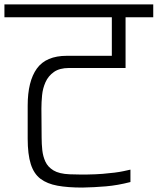

<svg xmlns="http://www.w3.org/2000/svg" viewBox="-56 -860 712 867"><path d="M-36 -840H636V-782H511V-553H256Q213 -553 187.5 -535Q162 -517 149.5 -489Q137 -461 134 -429.5Q131 -398 131 -370L132 -238Q132 -210 135 -182Q138 -154 149 -130Q160 -106 185.5 -90.5Q211 -75 258 -73Q346 -70 407.5 -75Q469 -80 501 -87Q533 -94 533 -94V-38Q475 -23 422 -18.5Q369 -14 316 -13Q250 -13 203.5 -21.5Q157 -30 127 -52.5Q97 -75 83 -119Q69 -163 69 -234V-383Q69 -493 110.5 -550.5Q152 -608 246 -608H449V-782H-36Z"/></svg>

Font: Matangi
Style: Regular
Weight: 400
Designer: Prashant Pant
Foundry: The Graphic Ant
Version: Version 3.002